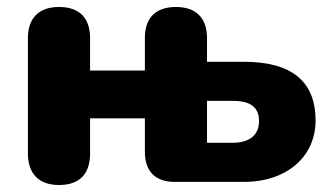

<svg xmlns="http://www.w3.org/2000/svg" viewBox="-20 -521 947 550"><path d="M149 9C208 9 238 -23 238 -81V-182H395V-86C395 -30 425 0 480 0H679C801 0 884 -72 884 -176C884 -288 815 -344 679 -344H573V-412C573 -470 541 -501 484 -501C426 -501 395 -470 395 -412V-319H238V-412C238 -470 207 -501 149 -501C92 -501 60 -470 60 -412V-81C60 -23 92 9 149 9ZM573 -232H647C696 -232 722 -215 722 -174C722 -133 693 -112 647 -112H573Z"/></svg>

Font: Nunito Black
Style: Regular
Weight: 900
Designer: Vernon Adams
Foundry: Vernon Adams
Version: Version 3.602